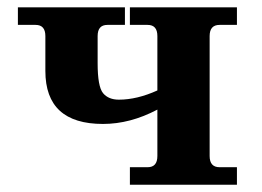

<svg xmlns="http://www.w3.org/2000/svg" viewBox="-20 -509 722 529"><path d="M632.8 0H337.9V-48.3H386.7Q413.6 -48.3 413.6 -79.1V-207Q338.9 -167.5 263.7 -167.5Q105 -167.5 105 -313.5V-409.7Q105 -440.4 78.1 -440.4H29.3V-488.8H324.2V-440.4H275.9Q249 -440.4 249 -409.7V-335Q249 -270.5 263.9 -252.4Q278.8 -234.4 307.6 -234.4Q357.4 -234.4 413.6 -259.8V-409.7Q413.6 -440.4 386.7 -440.4H337.9V-488.8H632.8V-440.4H585Q557.6 -440.4 557.6 -409.7V-79.1Q557.6 -48.3 585 -48.3H632.8Z"/></svg>

Font: Munson
Style: Bold
Weight: 700
Designer: Paul James MIller
Foundry: High-Logic / Made with FontCreator
Version: Version 2.10;May 5, 2019;FontCreator 11.5.0.2430 64-bit